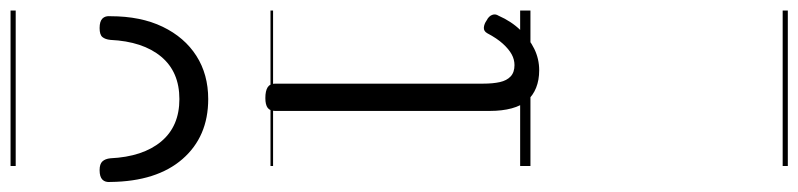

<svg xmlns="http://www.w3.org/2000/svg" viewBox="-640 -442 1550 373"><g transform="rotate(-90 135.5 -255.0)"><path d="M186 17Q167 17 152 11Q137 5 127 -6.5Q117 -18 112 -36.5Q107 -55 107 -79V-496Q107 -506 113 -510.5Q119 -515 132 -515Q146 -515 153 -510.5Q160 -506 160 -496V-92Q160 -73 163 -59.5Q166 -46 174 -38.5Q182 -31 196 -31Q207 -31 217 -36.5Q227 -42 237.5 -53.5Q248 -65 258 -84Q262 -91 269 -90.5Q276 -90 283 -85Q291 -81 293.5 -74.5Q296 -68 292 -62Q281 -37 264 -19.5Q247 -2 227.5 7.5Q208 17 186 17ZM130 -626Q57 -626 13.5 -676Q-30 -726 -31 -816Q-32 -826 -26.5 -831.5Q-21 -837 -8 -837Q4 -837 9 -831.5Q14 -826 15 -816Q18 -753 47.5 -717.5Q77 -682 130 -682Q183 -682 212.5 -717.5Q242 -753 245 -816Q246 -826 250.5 -831.5Q255 -837 268 -837Q281 -837 286.5 -831.5Q292 -826 291 -816Q291 -757 270.5 -714.5Q250 -672 214 -649Q178 -626 130 -626ZM0 490H302V500H0ZM0 -20H302V0H0ZM0 -505H302V-500H0ZM0 -1010H302V-1000H0Z"/></g></svg>

Font: Playwrite PE Guides
Style: Regular
Weight: 400
Designer: Veronika Burian, José Scaglione
Foundry: TypeTogether
Version: Version 1.003